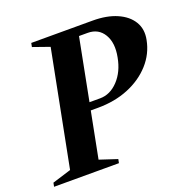

<svg xmlns="http://www.w3.org/2000/svg" viewBox="-183 -820 925 940"><g transform="rotate(-20 279.5 -350.0)"><path d="M-58.4 0 -54.4 -20 52.2 -53 41.6 -41.6 162 -658.4 167.4 -647 73.6 -680 77.6 -700H397.6Q471.2 -700 523.3 -677.1Q575.4 -654.2 599.6 -614Q623.8 -573.8 613.2 -521Q600.2 -452.6 553.2 -400.4Q506.2 -348.2 434.8 -319Q363.4 -289.8 275.6 -289.8H230L240 -298.2L190 -41.6L184.6 -52.6L283.6 -20L279.6 0ZM244.6 -321.4 238 -329.8H301.6Q354.2 -329.8 395.9 -373.9Q437.6 -418 450.6 -489Q464.6 -560.6 437.3 -606.2Q410 -651.8 354 -651.8H300.4L310.4 -660.2Z"/></g></svg>

Font: Wittgenstein
Style: Italic
Weight: 400
Italic angle: -11°
Designer: Jörg Drees
Foundry: Jörg Drees
Version: Version 1.500